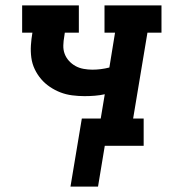

<svg xmlns="http://www.w3.org/2000/svg" viewBox="-20 -540 640 711"><path d="M241 151 283 -101H353L368 -191Q350 -187 331 -185.5Q312 -184 293 -184Q270 -184 247 -187Q224 -190 203.5 -198Q183 -206 164.5 -218.5Q146 -231 132 -247.5Q118 -264 108.5 -284Q99 -304 96 -326.5Q93 -349 94.5 -372.5Q96 -396 100 -419H62V-520H272V-419H220L218 -405Q215 -389 214.5 -372Q214 -355 219.5 -340.5Q225 -326 235.5 -314.5Q246 -303 259.5 -295.5Q273 -288 289.5 -285Q306 -282 322 -282Q338 -282 353.5 -284Q369 -286 385 -290L406 -419H367V-520H578V-419H526L473 -101H512V0H368L343 151Z"/></svg>

Font: Iosevka Etoile Oblique
Style: Bold
Weight: 700
Italic angle: -9°
Designer: Belleve Invis
Foundry: Belleve Invis
Version: Version 15.5.2; ttfautohint (v1.8.4)